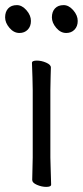

<svg xmlns="http://www.w3.org/2000/svg" viewBox="-31 -721 324 751"><path d="M172 -653Q172 -675 184 -688Q196 -701 218 -701Q238 -701 255.5 -681Q273 -661 273 -639Q273 -618 260.5 -605Q248 -592 228 -592Q206 -592 189 -612Q172 -632 172 -653ZM35 -701Q55 -701 72.5 -681Q90 -661 90 -639Q90 -618 77.5 -605Q65 -592 45 -592Q23 -592 6 -612Q-11 -632 -11 -653Q-11 -675 1 -688Q13 -701 35 -701ZM113 -484Q131 -484 149.5 -476Q168 -468 168 -457Q168 -436 167 -421L166 -368V-105L167 -67L169 1Q169 10 150 10Q132 10 113.5 2Q95 -6 95 -17L97 -105V-368L96 -417L94 -475Q94 -484 113 -484Z"/></svg>

Font: Iansui 0.93
Style: Regular
Weight: 400
Designer: But Ko / Fontworks Inc.
Foundry: zi-hi.com / Fontworks Inc.
Version: Version 0.931